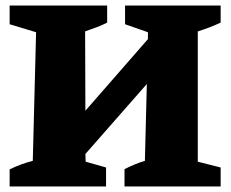

<svg xmlns="http://www.w3.org/2000/svg" viewBox="-20 -677 840 697"><path d="M15 0V-62Q55 -82 99 -93L111 -560L15 -589V-657H369V-595Q352 -586 330.5 -578Q309 -570 289 -563L290 -275L517 -535V-560L434 -589V-657H781V-595Q743 -577 698 -563V-90L781 -69V0H432V-63Q450 -72 469 -80Q488 -88 506 -93L513 -372L290 -118L291 -90L365 -69V0Z"/></svg>

Font: Piazzolla SC ExtraBold
Style: Regular
Weight: 800
Designer: Juan Pablo del Peral
Foundry: Huerta Tipografica
Version: Version 1.330